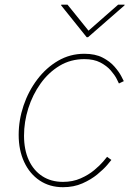

<svg xmlns="http://www.w3.org/2000/svg" viewBox="-20 -780 575 808"><path d="M245.1 7.8Q189 7.8 147 -20.3Q105 -48.3 81.8 -98.1Q58.6 -147.9 58.6 -212.4Q58.6 -274.9 79.1 -335.7Q99.6 -396.5 137 -445.8Q174.3 -495.1 224.6 -524.4Q274.9 -553.7 335 -553.7Q380.9 -553.7 411.9 -537.6Q442.9 -521.5 461.9 -499.5Q481 -477.5 490.2 -459.7Q499.5 -441.9 501 -438.5L480.5 -428.7Q479 -432.6 470.7 -448.7Q462.4 -464.8 445.8 -483.9Q429.2 -502.9 402.1 -517.1Q375 -531.2 335 -531.2Q277.3 -531.2 230.7 -503.2Q184.1 -475.1 150.6 -428.2Q117.2 -381.3 99.1 -324.2Q81.1 -267.1 81.1 -209Q81.1 -149.9 101.1 -106.2Q121.1 -62.5 158 -38.6Q194.8 -14.6 245.1 -14.6Q286.1 -14.6 319.3 -29.3Q352.5 -43.9 376.5 -64Q400.4 -84 414.3 -100.3Q428.2 -116.7 430.7 -120.1L448.7 -106.9Q446.3 -103.5 431.2 -85.7Q416 -67.9 389.6 -46.1Q363.3 -24.4 326.9 -8.3Q290.5 7.8 245.1 7.8ZM264.2 -760.3 352.5 -650.9 477.1 -760.3H504.4L503.9 -757.3L350.6 -623.5H344.7L237.3 -757.3L237.8 -760.3Z"/></svg>

Font: Inter Thin
Style: Italic
Weight: 250
Italic angle: -9.3988°
Designer: Rasmus Andersson
Foundry: rsms
Version: Version 4.001;git-66647c0bb